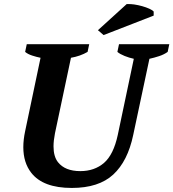

<svg xmlns="http://www.w3.org/2000/svg" viewBox="-20 -918 855 947"><path d="M112 -700H420L412 -662Q376 -641 330 -633L251 -260Q244 -224 244 -196Q244 -146 266 -118Q301 -74 376 -74Q446 -74 493 -114.5Q540 -155 561 -253L640 -628Q617 -633 594.5 -642Q572 -651 559 -662L567 -700H815L807 -662Q789 -649 764.5 -641Q740 -633 717 -628L637 -252Q610 -123 538.5 -57Q467 9 334 9Q192 9 134 -66Q95 -116 95 -192Q95 -229 104 -271L180 -633Q160 -637 138.5 -644Q117 -651 104 -662ZM605 -898Q609 -898 613 -898Q626 -898 642 -896Q662 -893 681.5 -887.5Q701 -882 716.5 -875Q732 -868 738 -861V-841L491 -745L463 -769Z"/></svg>

Font: PTSerif
Style: Bold Italic
Weight: 700
Italic angle: -12°
Designer: A.Korolkova, O.Umpeleva, V.Yefimov
Foundry: ParaType Ltd
Version: Version 1.000W OFL; ttfautohint (v1.2) -l 8 -r 50 -G 200 -x 